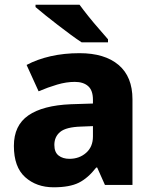

<svg xmlns="http://www.w3.org/2000/svg" viewBox="-20 -786 653 816"><path d="M318 -560Q425 -560 484 -510Q543 -460 543 -364V0H426L393 -74H389Q354 -29 315 -9.5Q276 10 208 10Q135 10 87 -33Q39 -76 39 -166Q39 -253 100.5 -295.5Q162 -338 281 -343L375 -346V-362Q375 -402 354.5 -420Q334 -438 298 -438Q262 -438 223 -426.5Q184 -415 144 -398L93 -510Q138 -534 195 -547Q252 -560 318 -560ZM324 -248Q261 -246 236 -225.5Q211 -205 211 -170Q211 -139 229 -125Q247 -111 275 -111Q317 -111 346 -136.5Q375 -162 375 -206V-250ZM318 -766Q334 -744 356 -716.5Q378 -689 400.5 -663.5Q423 -638 439 -619V-606H327Q307 -619 280.5 -638.5Q254 -658 225.5 -680Q197 -702 172 -722Q147 -742 131 -756V-766Z"/></svg>

Font: Noto Sans ExtraBold
Style: Regular
Weight: 800
Designer: Monotype Design Team
Foundry: Monotype Imaging Inc.
Version: Version 2.007